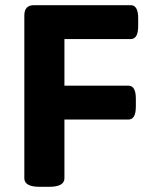

<svg xmlns="http://www.w3.org/2000/svg" viewBox="-20 -720 593 742"><path d="M134 2Q74 2 74 -31V-660Q74 -700 111 -700H485Q514 -700 514 -650V-619Q514 -569 485 -569H229V-389H476Q505 -389 505 -339V-308Q505 -258 476 -258H229V-31Q229 2 169 2Z"/></svg>

Font: Asap Semi Expanded
Style: Bold
Weight: 700
Width: 6
Designer: Pablo Cosgaya
Foundry: Omnibus-Type
Version: Version 3.001; ttfautohint (v1.8.4.7-5d5b)